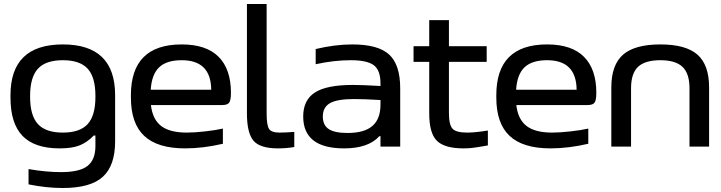

<svg xmlns="http://www.w3.org/2000/svg" viewBox="-20 -730 3591 956"><path d="M32.2 -255.9Q32.2 -508.8 293 -508.8Q553.2 -508.8 553.2 -255.9V-25.9Q553.2 94.2 492.2 150.1Q431.2 206.1 292 206.1Q210.9 206.1 122.1 188V111.8Q208 127 284.2 127Q376.5 127 415.8 96.2Q455.1 65.4 455.1 -2.9V-55.2H446.8Q415.5 -22.5 378.2 -6.8Q340.8 8.8 276.9 8.8Q152.3 8.8 92.3 -53.2Q32.2 -115.2 32.2 -244.1ZM129.9 -247.1Q129.9 -154.8 168.7 -112.3Q207.5 -69.8 293 -69.8Q377.9 -69.8 416.5 -112.1Q455.1 -154.3 455.1 -247.1V-252.9Q455.1 -345.7 416.5 -387.9Q377.9 -430.2 293 -430.2Q207.5 -430.2 168.7 -387.7Q129.9 -345.2 129.9 -252.9Z M1129.9 -268.1Q1129.9 -232.4 1121.6 -219.7Q1113.3 -207 1086.9 -207H731.4Q739.7 -135.3 782.7 -102.5Q825.7 -69.8 909.7 -69.8Q948.2 -69.8 1000.7 -75.7Q1053.2 -81.5 1089.8 -89.8V-14.2Q991.2 8.8 901.9 8.8Q764.2 8.8 698 -53.5Q631.8 -115.7 631.8 -244.1V-255.9Q631.8 -508.8 884.8 -508.8Q1007.3 -508.8 1068.6 -447Q1129.9 -385.3 1129.9 -268.1ZM730.5 -283.2H1031.7Q1030.3 -430.2 884.8 -430.2Q809.6 -430.2 772.5 -395Q735.4 -359.9 730.5 -283.2Z M1371.6 -69.8Q1401.9 -69.8 1445.3 -73.2V2Q1407.7 8.8 1363.8 8.8Q1274.9 8.8 1242.2 -29.3Q1209.5 -67.4 1209.5 -166V-710H1307.6V-166Q1307.6 -106.4 1319.6 -88.1Q1331.5 -69.8 1371.6 -69.8Z M1734.4 -508.8Q1862.8 -508.8 1917.7 -458.3Q1972.7 -407.7 1972.7 -290V0H1874.5V-51.8H1868.7Q1814 8.8 1693.4 8.8Q1489.7 8.8 1489.7 -149.9Q1489.7 -231.9 1548.1 -269.5Q1606.4 -307.1 1737.3 -307.1Q1785.2 -307.1 1874.5 -301.8V-314.9Q1874.5 -379.9 1841.6 -405Q1808.6 -430.2 1726.6 -430.2Q1643.1 -430.2 1551.8 -410.2V-485.8Q1647.5 -508.8 1734.4 -508.8ZM1587.4 -149.9Q1587.4 -106.9 1616.7 -87.4Q1646 -67.9 1710.4 -67.9Q1793.9 -67.9 1834.2 -102.8Q1874.5 -137.7 1874.5 -209V-231.9Q1794.9 -236.8 1742.7 -236.8Q1659.7 -236.8 1623.5 -216.6Q1587.4 -196.3 1587.4 -149.9Z M2306.2 -69.8Q2346.2 -69.8 2409.2 -80.1V-5.9Q2400.9 -4.4 2385 -1.7Q2369.1 1 2362.8 2Q2356.4 2.9 2344.7 4.6Q2333 6.3 2325.4 7.1Q2317.9 7.8 2308.1 8.3Q2298.3 8.8 2288.1 8.8Q2193.4 8.8 2155.3 -29.1Q2117.2 -66.9 2117.2 -165V-421.9H2039.1V-500H2117.2V-629.9H2215.3V-500H2403.3V-421.9H2215.3V-168.9Q2215.3 -108.4 2233.2 -89.1Q2251 -69.8 2306.2 -69.8Z M2949.2 -268.1Q2949.2 -232.4 2940.9 -219.7Q2932.6 -207 2906.2 -207H2550.8Q2559.1 -135.3 2602.1 -102.5Q2645 -69.8 2729 -69.8Q2767.6 -69.8 2820.1 -75.7Q2872.6 -81.5 2909.2 -89.8V-14.2Q2810.5 8.8 2721.2 8.8Q2583.5 8.8 2517.3 -53.5Q2451.2 -115.7 2451.2 -244.1V-255.9Q2451.2 -508.8 2704.1 -508.8Q2826.7 -508.8 2887.9 -447Q2949.2 -385.3 2949.2 -268.1ZM2549.8 -283.2H2851.1Q2849.6 -430.2 2704.1 -430.2Q2628.9 -430.2 2591.8 -395Q2554.7 -359.9 2549.8 -283.2Z M3023.9 -294.9Q3023.9 -406.7 3082.3 -457.8Q3140.6 -508.8 3268.1 -508.8Q3395 -508.8 3452.9 -457.8Q3510.7 -406.7 3510.7 -294.9V0H3413.1V-291Q3413.1 -363.8 3378.4 -397Q3343.8 -430.2 3268.1 -430.2Q3191.4 -430.2 3156.7 -397Q3122.1 -363.8 3122.1 -291V0H3023.9Z"/></svg>

Font: LT Wave
Style: Regular
Weight: 400
Designer: Daniel Lyons
Version: Version 2.5 (Glyphs App)